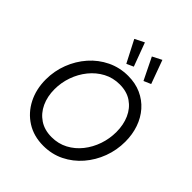

<svg xmlns="http://www.w3.org/2000/svg" viewBox="-258 -1119 1282 1282"><g transform="rotate(45 382.5 -478.0)"><path d="M369.1 5.9Q278.3 5.9 210.4 -37.1Q142.6 -80.1 105 -153.8Q67.4 -227.5 67.4 -319.8Q67.4 -399.4 95.5 -472.4Q123.5 -545.4 173.8 -602.5Q224.1 -659.7 292.2 -692.6Q360.4 -725.6 439.9 -725.6Q508.8 -725.6 563.7 -700.7Q618.7 -675.8 657.5 -631.6Q696.3 -587.4 716.8 -528.3Q737.3 -469.2 737.3 -400.9Q737.3 -321.3 710 -248.3Q682.6 -175.3 633.1 -117.9Q583.5 -60.5 516.4 -27.3Q449.2 5.9 369.1 5.9ZM367.2 -74.2Q430.2 -74.2 482.2 -101.8Q534.2 -129.4 571.5 -176.5Q608.9 -223.6 629.2 -282.7Q649.4 -341.8 649.4 -404.8Q649.4 -472.7 625.2 -527.1Q601.1 -581.5 554.4 -613.5Q507.8 -645.5 440.4 -645.5Q377.4 -645.5 325.2 -617.7Q272.9 -589.8 234.6 -542.5Q196.3 -495.1 175.5 -436Q154.8 -377 154.8 -314.5Q154.8 -246.6 179.9 -192.1Q205.1 -137.7 252.4 -106Q299.8 -74.2 367.2 -74.2ZM374 -773.4 293.9 -928.7 360.8 -962.4 422.9 -795.4ZM536.1 -773.4 460 -928.7 525.9 -962.4 586.9 -795.4Z"/></g></svg>

Font: Reddit Sans
Style: Italic
Weight: 400
Italic angle: -11.25°
Designer: Stephen Hutchings
Version: Version 1.013